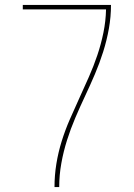

<svg xmlns="http://www.w3.org/2000/svg" viewBox="-20 -755 540 775"><path d="M200 0Q200 -47 207.5 -93.5Q215 -140 229 -185Q243 -230 262 -273.5Q281 -317 300.5 -359.5Q320 -402 339 -445Q358 -488 373 -532.5Q388 -577 397.5 -623.5Q407 -670 408 -717H72V-735H428Q428 -687 419.5 -639.5Q411 -592 396.5 -546Q382 -500 363 -455.5Q344 -411 323.5 -367.5Q303 -324 284 -279.5Q265 -235 250.5 -189Q236 -143 227.5 -95.5Q219 -48 219 0Z"/></svg>

Font: Iosevka Term Curly Thin
Style: Regular
Weight: 100
Designer: Belleve Invis
Foundry: Belleve Invis
Version: Version 32.3.0